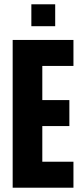

<svg xmlns="http://www.w3.org/2000/svg" viewBox="-20 -874 389 894"><path d="M39 0V-688H322V-567H177V-408H303V-287H177V-121H322V0ZM126 -752V-854H237V-752Z"/></svg>

Font: Saira ExtraCondensed ExtraBold
Style: Regular
Weight: 800
Width: 2
Designer: Hector Gatti with collaboration of the Omnibus-Type team
Foundry: Omnibus-Type
Version: Version 1.101